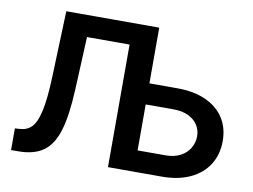

<svg xmlns="http://www.w3.org/2000/svg" viewBox="-76 -818 1222 928"><g transform="rotate(10 534.5 -353.5)"><path d="M31.2 -106.4 49.8 -107.4Q87.9 -108.4 111.3 -130.9Q134.8 -153.3 148.4 -212.9Q162.1 -272.5 166 -383.8L177.7 -707H633.8V-433.6H771.5Q852.1 -433.6 910.6 -407.2Q969.2 -380.9 1000.2 -332.8Q1031.2 -284.7 1031.2 -219.7Q1031.2 -154.8 1000.2 -105Q969.2 -55.2 910.4 -27.6Q851.6 0 771.5 0H506.8V-601.6H297.9L286.1 -343.8Q280.3 -213.9 257.8 -139.9Q235.4 -65.9 189.7 -33Q144 0 64.5 0H31.2ZM771.5 -104.5Q813 -104.5 843.3 -120.4Q873.5 -136.2 889.4 -163.1Q905.3 -189.9 905.3 -221.7Q905.3 -252 889.4 -276.6Q873.5 -301.3 843.3 -315.7Q813 -330.1 771.5 -330.1H633.8V-104.5Z"/></g></svg>

Font: Pretendard JP SemiBold
Style: Regular
Weight: 600
Designer: Base glyphs from Inter by Rasmus Andersson; Hangeul glyphs from Noto Sans CJK(Source Han Sans) by Jang Soo-young and Kan
Foundry: Kil Hyung-jin
Version: Version 1.309